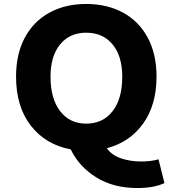

<svg xmlns="http://www.w3.org/2000/svg" viewBox="-20 -748 871 969"><path d="M337 6Q210 -18 135.5 -114Q61 -210 61 -361Q61 -476 105.5 -558.5Q150 -641 230 -684.5Q310 -728 415 -728Q520 -728 600.5 -684.5Q681 -641 725.5 -558Q770 -475 770 -361Q770 -219 702.5 -124.5Q635 -30 519 0Q544 35 590.5 51Q637 67 692 67Q742 67 780 56L810 176Q757 201 673 201Q552 201 465.5 147Q379 93 337 6ZM597 -361Q597 -465 548 -524Q499 -583 415 -583Q332 -583 283.5 -524Q235 -465 235 -361Q235 -250 283.5 -187Q332 -124 415 -124Q499 -124 548 -186.5Q597 -249 597 -361Z"/></svg>

Font: Nebula Sans Bold
Style: Regular
Weight: 700
Designer: Paul D. Hunt for Adobe (as Source Sans)
Foundry: Nebula Entertainment & Broadcasting LLC
Version: Version 1.010